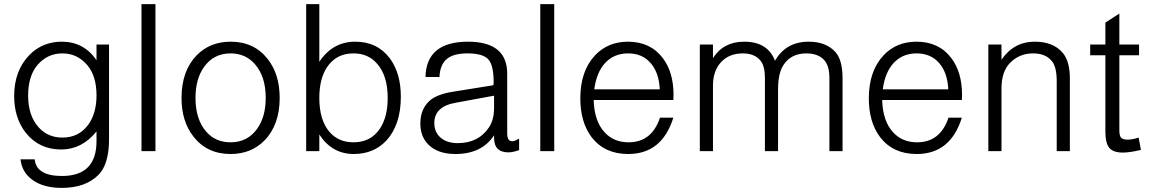

<svg xmlns="http://www.w3.org/2000/svg" viewBox="-20 -736 5597 935"><path d="M450 -519H511V-58Q511 63 460 115Q397 179 281 179Q188 179 134 137Q86 100 80 40H149Q157 121 282 121Q450 121 450 -49V-96Q379 -8 278 -8Q170 -8 105 -90Q49 -162 49 -268Q49 -392 123 -468Q187 -533 281 -533Q388 -533 450 -443ZM284 -476Q211 -476 162 -419Q117 -365 117 -271Q117 -172 169 -115Q214 -66 284 -66Q364 -66 410 -129Q450 -185 450 -271Q450 -366 405 -419Q356 -476 284 -476Z M737 -716V0H669V-716Z M1103 -533Q1218 -533 1284 -448Q1342 -374 1342 -259Q1342 -128 1268 -52Q1203 14 1103 14Q988 14 922 -71Q864 -145 864 -259Q864 -391 938 -467Q1003 -533 1103 -533ZM1103 -476Q1020 -476 973 -409Q932 -351 932 -259Q932 -154 985 -94Q1030 -43 1103 -43Q1186 -43 1233 -110Q1274 -168 1274 -259Q1274 -364 1221 -424Q1175 -476 1103 -476Z M1471 0V-716H1535V-435Q1600 -533 1710 -533Q1818 -533 1879 -451Q1932 -379 1932 -265Q1932 -129 1862 -52Q1800 14 1703 14Q1597 14 1535 -81V0ZM1701 -476Q1619 -476 1574 -411Q1535 -354 1535 -259Q1535 -151 1585 -93Q1629 -43 1701 -43Q1785 -43 1829 -108Q1868 -165 1868 -259Q1868 -367 1817 -425Q1774 -476 1701 -476Z M2120 -361H2052Q2056 -533 2259 -533Q2450 -533 2450 -377V-86Q2450 -48 2475 -48Q2485 -48 2508 -61V-5Q2477 6 2456 6Q2386 6 2386 -65V-77Q2326 14 2198 14Q2113 14 2067 -31Q2027 -70 2027 -135Q2027 -206 2074 -247Q2110 -278 2190 -290L2383 -321Q2384 -328 2384 -335Q2384 -419 2357.5 -447.5Q2331 -476 2256 -476Q2188 -476 2155.5 -448.5Q2123 -421 2120 -361ZM2386 -270 2201 -236Q2095 -218 2095 -137Q2095 -92 2126 -65.5Q2157 -39 2209 -39Q2309 -39 2360 -114Q2386 -152 2386 -210Z M2679 -716V0H2611V-716Z M3259 -249H2871Q2874 -145 2925 -91Q2969 -43 3041 -43Q3154 -43 3194 -163H3259Q3204 14 3039 14Q2924 14 2861 -68Q2806 -141 2806 -257Q2806 -390 2878 -467Q2941 -533 3038 -533Q3147 -533 3207 -454Q3260 -385 3260 -273Q3260 -266 3259 -249ZM3193 -301Q3189 -383 3148 -429.5Q3107 -476 3039 -476Q2971 -476 2928 -430.5Q2885 -385 2874 -301Z M3388 -519H3452V-453Q3503 -533 3604 -533Q3719 -533 3754 -440Q3807 -533 3919 -533Q4002 -533 4048 -483Q4083 -444 4083 -356V0H4019V-356Q4019 -414 3995 -442Q3965 -476 3907 -476Q3832 -476 3795 -419Q3769 -379 3769 -301V0H3705V-356Q3705 -414 3684 -440Q3655 -476 3598 -476Q3531 -476 3491.5 -433.5Q3452 -391 3452 -319V0H3388Z M4664 -249H4276Q4279 -145 4330 -91Q4374 -43 4446 -43Q4559 -43 4599 -163H4664Q4609 14 4444 14Q4329 14 4266 -68Q4211 -141 4211 -257Q4211 -390 4283 -467Q4346 -533 4443 -533Q4552 -533 4612 -454Q4665 -385 4665 -273Q4665 -266 4664 -249ZM4598 -301Q4594 -383 4553 -429.5Q4512 -476 4444 -476Q4376 -476 4333 -430.5Q4290 -385 4279 -301Z M4793 -519H4857V-445Q4917 -533 5019 -533Q5109 -533 5155 -479Q5190 -438 5190 -354V0H5126V-340Q5126 -412 5101 -440Q5071 -476 5011 -476Q4944 -476 4899 -430Q4857 -388 4857 -305V0H4793Z M5527 -519V-467H5431V-101Q5431 -75 5439.5 -65.5Q5448 -56 5470 -56Q5495 -56 5525 -66L5536 -6Q5482 7 5448 7Q5401 7 5382 -16Q5363 -39 5363 -95V-467H5289V-519H5363V-626L5431 -670V-519Z"/></svg>

Font: Almarai Light
Style: Regular
Weight: 300
Designer: Boutros International 2019
Foundry: Created by Boutros International 2019
Version: Version 1.10